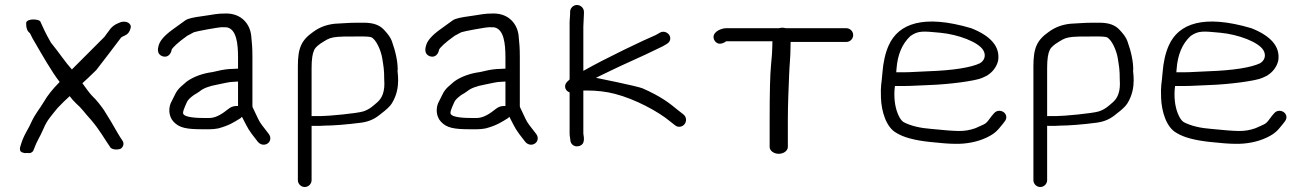

<svg xmlns="http://www.w3.org/2000/svg" viewBox="-20 -578 5221 769"><path d="M465.5 -490 464.9 -489.8 453.2 -485C441.1 -480.2 430.9 -472.9 422.8 -463.5C415.9 -453.9 407.6 -442.7 398 -430C357.2 -389 312.9 -344.5 267.9 -299.8C239.4 -331.6 219.2 -363.9 183.9 -407.4C159 -451.2 155.5 -461.7 141.2 -492.5C135.8 -498.5 123.2 -500 112.4 -500C98.1 -500 86.1 -494.9 84.9 -487L84.9 -486.5V-480C84.9 -465.7 89 -453.3 100 -445C106.1 -431.8 114.6 -416 123.6 -401.5C144.4 -366 187.6 -289.3 219 -249.8C188.8 -219.4 169 -193.3 157.5 -173C136.6 -138.1 122.3 -124.5 105.5 -88.6C90.8 -55.1 74.6 -38.2 61.5 8.4C59.4 14.1 58.6 21.7 62.5 28.3C66 31.9 72.4 34 78.8 35.1C85.2 34.8 92.8 34.7 99.9 35.2C107 33.2 111.2 29.3 113.2 25.8C131.1 -22.2 137.5 -23.1 154.9 -64C168.4 -96 182.8 -111.1 210.6 -145.5C228.6 -164.8 242.3 -177.5 259.2 -192.9C266 -183.4 274.6 -173.5 284.1 -164.5C309.2 -142.8 317.3 -127.4 345 -97.5C381.1 -55 395.5 -25.7 423.2 14C433.7 22.5 452 22.3 462.9 18C473 11.5 479.5 -2.9 469.8 -15.8C464.8 -22.7 458.7 -32.4 451.6 -44.6C433.4 -77.3 415.2 -107 396.5 -136.8C385.6 -152.4 367.1 -177.4 348.5 -194.6C337.1 -206.3 322.6 -227.5 310 -244.7C319.4 -252.8 338.5 -270.8 365.7 -297.5C398 -339.3 440.6 -394.8 465 -427.6C469.9 -431.5 474 -433.2 475.8 -433.6L476.7 -433.9L487.5 -440C492.7 -443.2 499.8 -452 502.3 -463.1C507.9 -476 498.4 -487.2 485 -490.3C478.8 -491.7 471.9 -491.6 465.5 -490Z M901.3 -146.3 901 -146.1 889.1 -137.5 888.7 -137.2C860.5 -114.2 837 -105.5 819.3 -105.5H794.1C744.1 -105.5 721.9 -112.4 715.9 -119.2L715.6 -119.5L715.3 -119.8C708.9 -126.2 718.4 -145.8 728.6 -169.1C732.1 -177.2 741 -186.3 756.7 -197.6C763.6 -201.5 773.2 -207.4 779.9 -212.2L780.4 -212.6L780.9 -213C793.5 -223.7 816.3 -233.1 851.5 -239.4C873.2 -243.2 897.3 -250.5 917.3 -250.5H918L933.4 -251.4V-153.3C922.6 -154.3 910.3 -152.1 901.3 -146.3ZM950.9 -106.7C975.6 -59.7 971.4 -62.4 1012 -11C1022.8 3.3 1040.9 5 1052.5 -3.9C1064.1 -12.2 1066.6 -28.7 1056 -42.2C1043.3 -58.4 1040.4 -62.7 1028.9 -77.3C1017.5 -91.7 1009.3 -111.8 999.9 -131.5L992.4 -147.3C991.5 -149.3 991 -151.2 991 -153.3V-348.9C991 -389.9 989.2 -401.4 986.3 -433.7C982 -480.6 948.1 -524 885.8 -524C845.3 -524 836.8 -519.5 789.2 -513.1C756.3 -508.7 733.6 -504.2 722.6 -496.7C705.9 -484.9 688.4 -471.9 671.2 -459.6C639.3 -436.2 619 -414.9 614.3 -391.4C611.9 -382 610.8 -370.3 618.1 -361.2C622.2 -356.2 627.8 -353.3 633.5 -351.9C652.8 -347 664.9 -362.3 667.7 -379.3C671.1 -387 691.6 -407.6 730.2 -434.8C741.8 -441 749.7 -445.1 756.7 -448.9C766.6 -452.7 853.9 -469 869 -469C880.4 -469 889 -468.6 890.5 -468.1L891.2 -467.9C926.5 -458.3 933.4 -406.1 933.4 -347.1V-303.1C933.4 -303.1 930.7 -303 929.7 -303L913.7 -302.1C894.7 -302 871.8 -299 851.2 -293.8L831.7 -289.4C793.2 -284.5 755.5 -271.4 727.7 -251.2C723.3 -247.1 716.2 -240.9 706.6 -232.8C695.5 -223.4 686.7 -211.8 680.5 -198.4C674.9 -186.5 670.8 -178.3 668.7 -174.7C652.8 -148.4 654.7 -112.1 675.2 -90.4C698.5 -65.4 727.8 -60.3 792.7 -60.3H820C830.7 -60.3 841.8 -61.4 853.3 -63.6L854.3 -63.7L855.2 -64C899.5 -76 919.4 -90 943.8 -105L944.4 -105.5L949 -110.4C949.6 -109.1 950.2 -107.9 950.9 -106.7Z M1228 -306.5C1228 -341.1 1232 -364.6 1237.7 -375.9L1238.1 -376.7L1238.4 -377.5C1240.1 -382.7 1247.2 -391.8 1262.1 -402.5C1308.3 -431.9 1302.1 -432 1429.4 -432C1453.1 -432 1464.1 -430.1 1467.4 -428.6C1486 -420.2 1506 -376.8 1511.1 -343.6C1515.8 -312.9 1518.9 -302.2 1518.9 -257.5V-257.1L1519 -256.6C1522 -214.4 1511.9 -186.3 1491.3 -168.5C1473.3 -152.9 1461.1 -140.7 1435.1 -131.8C1409.2 -123.8 1294.9 -113 1263.5 -113H1231.5C1230.3 -113 1229.1 -112.9 1228 -112.8ZM1231.5 -74H1263.5C1269.2 -74 1274.1 -74.2 1280.3 -74.9C1314.7 -75 1367.9 -79 1427 -86.7C1461 -91.5 1483.3 -103.1 1506.5 -122.8C1526.6 -138 1541.3 -151.2 1548.9 -163.2C1590.4 -228.6 1568.1 -298.2 1572.9 -298.2C1572.9 -331.9 1564.9 -370.3 1549.3 -413.7C1544.4 -427.4 1533.9 -441.8 1518.4 -458.2C1500.6 -477.9 1474.7 -487 1438.1 -487H1408.7C1394 -487 1375.9 -486.3 1353.9 -484.9L1321 -482.9L1320.4 -482.9C1284.4 -478.7 1258.8 -467.8 1235.2 -450.8C1186.7 -417.1 1173 -385.6 1173 -312.3V143.5C1173 158.5 1185.5 171 1200.5 171C1215.5 171 1228 158.5 1228 143.5V-74.2C1229.1 -74 1230.3 -74 1231.5 -74Z M1972.3 -146.3 1972 -146.1 1960.1 -137.5 1959.7 -137.2C1931.5 -114.2 1908 -105.5 1890.3 -105.5H1865.1C1815.1 -105.5 1792.9 -112.4 1786.9 -119.2L1786.6 -119.5L1786.3 -119.8C1779.9 -126.2 1789.4 -145.8 1799.6 -169.1C1803.1 -177.2 1812 -186.3 1827.7 -197.6C1834.6 -201.5 1844.2 -207.4 1850.9 -212.2L1851.4 -212.6L1851.9 -213C1864.5 -223.7 1887.3 -233.1 1922.5 -239.4C1944.2 -243.2 1968.3 -250.5 1988.3 -250.5H1989L2004.4 -251.4V-153.3C1993.6 -154.3 1981.3 -152.1 1972.3 -146.3ZM2021.9 -106.7C2046.6 -59.7 2042.4 -62.4 2083 -11C2093.8 3.3 2111.9 5 2123.5 -3.9C2135.1 -12.2 2137.6 -28.7 2127 -42.2C2114.3 -58.4 2111.4 -62.7 2099.9 -77.3C2088.5 -91.7 2080.3 -111.8 2070.9 -131.5L2063.4 -147.3C2062.5 -149.3 2062 -151.2 2062 -153.3V-348.9C2062 -389.9 2060.2 -401.4 2057.3 -433.7C2053 -480.6 2019.1 -524 1956.8 -524C1916.3 -524 1907.8 -519.5 1860.2 -513.1C1827.3 -508.7 1804.6 -504.2 1793.6 -496.7C1776.9 -484.9 1759.4 -471.9 1742.2 -459.6C1710.3 -436.2 1690 -414.9 1685.3 -391.4C1682.9 -382 1681.8 -370.3 1689.1 -361.2C1693.2 -356.2 1698.8 -353.3 1704.5 -351.9C1723.8 -347 1735.9 -362.3 1738.7 -379.3C1742.1 -387 1762.6 -407.6 1801.2 -434.8C1812.8 -441 1820.7 -445.1 1827.7 -448.9C1837.6 -452.7 1924.9 -469 1940 -469C1951.4 -469 1960 -468.6 1961.5 -468.1L1962.2 -467.9C1997.5 -458.3 2004.4 -406.1 2004.4 -347.1V-303.1C2004.4 -303.1 2001.7 -303 2000.7 -303L1984.7 -302.1C1965.7 -302 1942.8 -299 1922.2 -293.8L1902.7 -289.4C1864.2 -284.5 1826.5 -271.4 1798.7 -251.2C1794.3 -247.1 1787.2 -240.9 1777.6 -232.8C1766.5 -223.4 1757.7 -211.8 1751.5 -198.4C1745.9 -186.5 1741.8 -178.3 1739.7 -174.7C1723.8 -148.4 1725.7 -112.1 1746.2 -90.4C1769.5 -65.4 1798.8 -60.3 1863.7 -60.3H1891C1901.7 -60.3 1912.8 -61.4 1924.3 -63.6L1925.3 -63.7L1926.2 -64C1970.5 -76 1990.4 -90 2014.8 -105L2015.4 -105.5L2020 -110.4C2020.6 -109.1 2021.2 -107.9 2021.9 -106.7Z M2263.4 -530.5V-524.5C2263.4 -509.8 2260.4 -495.8 2261.4 -470.2V-260.2C2261.2 -259.9 2260.3 -258.9 2259.3 -257.7C2256.8 -255.3 2254.9 -253.5 2251.7 -250.5C2240.3 -239.8 2241.1 -223.6 2250.9 -214.3C2253.9 -211.5 2256.3 -209.9 2261.4 -208V-42.8C2261.4 -36.8 2262 -31.8 2263.5 -24L2264.3 -16.4C2265.5 -1 2278.6 10.4 2295 7.8C2329.3 2.7 2316.4 -35.6 2316.4 -42.7V-215.5H2331.4C2370.2 -215.5 2408.9 -211 2442.8 -202.1C2523.9 -181.1 2615.6 -132.1 2664.6 -91.3L2683.6 -76.3C2697 -65.3 2713.5 -70.5 2721.5 -80.4C2729.7 -90.6 2731.3 -108.1 2717.3 -119.7L2699.3 -133.7C2659.5 -166.7 2626.6 -192 2553.1 -224.4C2528.6 -233.9 2366.8 -266.4 2366.8 -266.4C2401.3 -282.9 2455.9 -309.9 2492.2 -326C2535.9 -345.4 2598.1 -374.5 2634.6 -392.6L2634.8 -392.7L2651 -402.3C2666.3 -411 2667.5 -427.6 2660.3 -438.1C2653.6 -448 2637.9 -455.7 2623.1 -447.2L2605.7 -437.3C2564.8 -420.6 2402.7 -343.4 2316.4 -294.1V-471.3L2318.8 -524.3V-530.5C2318.8 -545.5 2306 -558 2290.9 -558C2275.9 -558 2263.4 -545.5 2263.4 -530.5Z M3135.5 10.5V-99C3135.5 -163.2 3138.6 -224.7 3140.8 -281.8C3142.3 -322.3 3146.1 -349.4 3146.1 -387.3C3146.1 -396.2 3146.2 -402.5 3146.6 -410H3369.7C3384.7 -410 3397.2 -422.5 3397.2 -437.5C3397.2 -452.5 3384.7 -465 3369.7 -465H3127.3C3122.5 -466.2 3118.3 -467 3113.6 -467C3108.8 -467 3104.5 -466.4 3099.6 -465H2887.5C2874.6 -465 2837.3 -455 2837.8 -428.3C2837.9 -423.5 2839.7 -418.7 2842.6 -414.6C2860.2 -390 2886.9 -411.8 2888.7 -412.7H3073.7C3073.5 -407.6 3073.2 -398.3 3073.2 -389.9C3073.2 -376.3 3071.5 -351.5 3068 -316C3064.4 -279.6 3062.6 -207.8 3062.6 -99.7V10.5C3062.6 25.5 3079.2 38 3099.1 38C3119 38 3135.5 25.5 3135.5 10.5Z M3570.6 -301.6C3574.9 -359.9 3593.7 -403.1 3626.2 -433.5C3657.9 -455.8 3676.6 -453.4 3746.1 -446.8C3819.7 -439.8 3899.2 -409 3918.2 -376.8C3930.6 -355.5 3922.6 -335.3 3905.1 -324.8C3869.2 -307.5 3797.2 -295.9 3695.9 -292.5C3654.4 -291.1 3628.7 -288.5 3598.1 -288.5L3569.6 -288.5C3569.8 -290.8 3570.3 -296.7 3570.6 -301.6ZM3598.1 -233.5C3632 -233.5 3659.6 -236 3700.1 -237.3C3780.7 -239.9 3887.9 -254 3914 -266.1L3932.7 -274.9L3933.3 -275.3C3956.4 -289.9 3971.6 -310.1 3977.6 -334.7L3977.7 -335.2L3977.8 -335.7C3986.1 -391.1 3948.1 -434.3 3870 -465C3679.2 -521.5 3578.3 -484 3539.1 -395.5C3525.3 -364.4 3517.5 -327.7 3514.4 -287.5C3510.7 -238.4 3506.5 -239.7 3508.4 -186.5C3510.3 -130.8 3529.9 -67.7 3570.1 -45.8C3598.1 -28.4 3640.4 -16.1 3707 -9.2C3750.4 -4.5 3781.3 -2.1 3804.6 -2C3848.4 -0.7 3894.9 -9.3 3932.6 -27.5C3968.7 -44.9 3977.1 -58.4 3996.4 -81.7L4004 -91.6C4015.2 -105.4 4010.7 -121 3999.6 -128.9C3989.6 -135.9 3972.6 -137.4 3961.7 -124.8L3952.4 -114L3952.1 -113.6C3924.9 -76.3 3930.9 -85.4 3886.6 -64.5C3864.4 -56.5 3842.2 -53 3819.1 -53.4C3794.2 -53.9 3758.3 -56.6 3709.6 -61.7C3666.3 -64.9 3627.6 -73.7 3598.4 -89.3C3594.4 -92.1 3589.2 -97.2 3585.5 -103.3C3570.2 -128.6 3562.1 -161.3 3562.1 -201.7C3562.1 -212 3562.8 -221.6 3564.4 -233.5Z M4174 -306.5C4174 -341.1 4178 -364.6 4183.7 -375.9L4184.1 -376.7L4184.4 -377.5C4186.1 -382.7 4193.2 -391.8 4208.1 -402.5C4254.3 -431.9 4248.1 -432 4375.4 -432C4399.1 -432 4410.1 -430.1 4413.4 -428.6C4432 -420.2 4452 -376.8 4457.1 -343.6C4461.8 -312.9 4464.9 -302.2 4464.9 -257.5V-257.1L4465 -256.6C4468 -214.4 4457.9 -186.3 4437.3 -168.5C4419.3 -152.9 4407.1 -140.7 4381.1 -131.8C4355.2 -123.8 4240.9 -113 4209.5 -113H4177.5C4176.3 -113 4175.1 -112.9 4174 -112.8ZM4177.5 -74H4209.5C4215.2 -74 4220.1 -74.2 4226.3 -74.9C4260.7 -75 4313.9 -79 4373 -86.7C4407 -91.5 4429.3 -103.1 4452.5 -122.8C4472.6 -138 4487.3 -151.2 4494.9 -163.2C4536.4 -228.6 4514.1 -298.2 4518.9 -298.2C4518.9 -331.9 4510.9 -370.3 4495.3 -413.7C4490.4 -427.4 4479.9 -441.8 4464.4 -458.2C4446.6 -477.9 4420.7 -487 4384.1 -487H4354.7C4340 -487 4321.9 -486.3 4299.9 -484.9L4267 -482.9L4266.4 -482.9C4230.4 -478.7 4204.8 -467.8 4181.2 -450.8C4132.7 -417.1 4119 -385.6 4119 -312.3V143.5C4119 158.5 4131.5 171 4146.5 171C4161.5 171 4174 158.5 4174 143.5V-74.2C4175.1 -74 4176.3 -74 4177.5 -74Z M4692.6 -301.6C4696.9 -359.9 4715.7 -403.1 4748.2 -433.5C4779.9 -455.8 4798.6 -453.4 4868.1 -446.8C4941.7 -439.8 5021.2 -409 5040.2 -376.8C5052.6 -355.5 5044.6 -335.3 5027.1 -324.8C4991.2 -307.5 4919.2 -295.9 4817.9 -292.5C4776.4 -291.1 4750.7 -288.5 4720.1 -288.5L4691.6 -288.5C4691.8 -290.8 4692.3 -296.7 4692.6 -301.6ZM4720.1 -233.5C4754 -233.5 4781.6 -236 4822.1 -237.3C4902.7 -239.9 5009.9 -254 5036 -266.1L5054.7 -274.9L5055.3 -275.3C5078.4 -289.9 5093.6 -310.1 5099.6 -334.7L5099.7 -335.2L5099.8 -335.7C5108.1 -391.1 5070.1 -434.3 4992 -465C4801.2 -521.5 4700.3 -484 4661.1 -395.5C4647.3 -364.4 4639.5 -327.7 4636.4 -287.5C4632.7 -238.4 4628.5 -239.7 4630.4 -186.5C4632.3 -130.8 4651.9 -67.7 4692.1 -45.8C4720.1 -28.4 4762.4 -16.1 4829 -9.2C4872.4 -4.5 4903.3 -2.1 4926.6 -2C4970.4 -0.7 5016.9 -9.3 5054.6 -27.5C5090.7 -44.9 5099.1 -58.4 5118.4 -81.7L5126 -91.6C5137.2 -105.4 5132.7 -121 5121.6 -128.9C5111.6 -135.9 5094.6 -137.4 5083.7 -124.8L5074.4 -114L5074.1 -113.6C5046.9 -76.3 5052.9 -85.4 5008.6 -64.5C4986.4 -56.5 4964.2 -53 4941.1 -53.4C4916.2 -53.9 4880.3 -56.6 4831.6 -61.7C4788.3 -64.9 4749.6 -73.7 4720.4 -89.3C4716.4 -92.1 4711.2 -97.2 4707.5 -103.3C4692.2 -128.6 4684.1 -161.3 4684.1 -201.7C4684.1 -212 4684.8 -221.6 4686.4 -233.5Z"/></svg>

Font: MewTooHand
Style: BdWide
Weight: 400
Designer: Mew Too, Robert Jablonski
Version: Version 0.77